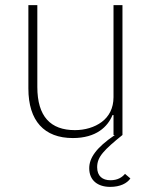

<svg xmlns="http://www.w3.org/2000/svg" viewBox="-20 -528 599 751"><path d="M459 0C423 29 399 50 383 69C367 88 360 105 360 126C360 161 381 177 412 177C441 177 458 165 469 152L490 170C477 189 450 203 411 203C364 203 329 179 329 130C329 90 356 50 428 1V0H424V-78H420C411 -55 394 -32 370 -16C345 1 310 12 265 12C153 12 91 -55 91 -182V-508H126V-188C126 -72 178 -19 273 -19C312 -19 350 -30 378 -51C406 -72 424 -104 424 -148V-508H459Z"/></svg>

Font: Plexus Sans ExtraLight
Style: Regular
Weight: 250
Version: Version 2.001;PS 002.001;hotconv 1.0.70;makeotf.lib2.5.58329